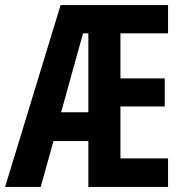

<svg xmlns="http://www.w3.org/2000/svg" viewBox="-23 -734 723 754"><path d="M303 -603H324V-293H217ZM637 -112H450V-316H624V-426H450V-603H637V-714H215L-3 0H137L187 -180H324V0H637Z"/></svg>

Font: Noto Sans UI Condensed
Style: Bold
Weight: 700
Width: 3
Designer: Monotype Design Team
Foundry: Monotype Imaging Inc.
Version: 1.001